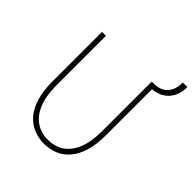

<svg xmlns="http://www.w3.org/2000/svg" viewBox="-224 -975 1136 1136"><g transform="rotate(45 344.5 -407.0)"><path d="M326 11Q279 11 238 -6Q197 -23 166.2 -58.8Q135.5 -94.5 118.2 -150.5Q101 -206.5 101 -284V-700H134V-286Q134 -198.5 157.8 -139.8Q181.5 -81 224.5 -51.5Q267.5 -22 326 -22Q385 -22 427.8 -51.5Q470.5 -81 493.8 -139.8Q517 -198.5 517 -286V-700H550V-284Q550 -206.5 533 -150.5Q516 -94.5 485.5 -58.8Q455 -23 414.2 -6Q373.5 11 326 11ZM535 -668.5V-700Q568.5 -700 594.8 -713.2Q621 -726.5 636 -754.5Q651 -782.5 651 -826.5H689Q689 -785.5 676.5 -755.8Q664 -726 642.5 -706.8Q621 -687.5 593.2 -678Q565.5 -668.5 535 -668.5Z"/></g></svg>

Font: Trispace Thin Thin
Style: Regular
Weight: 250
Version: Version 1.210